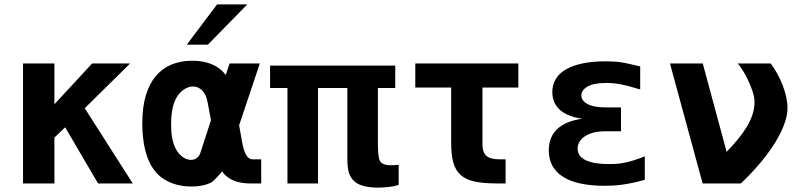

<svg xmlns="http://www.w3.org/2000/svg" viewBox="-20 -836 3652 875"><path d="M85 -546.9H228V-360.8L399.9 -546.9H573.2L366.2 -342.8L585 0H426.8L276.9 -255.9L228 -209V0H85Z M969.2 -815.9H1106.9L927.2 -632.3H831.1ZM1120.6 0Q1043 0 1003.4 -41Q1000.5 -43.9 996.8 -48.3Q993.2 -52.7 992.2 -55.2Q986.3 -47.9 980 -40.5Q973.6 -33.2 967.5 -26.9Q961.4 -20.5 956.3 -15.4Q951.2 -10.3 947.8 -7.8Q938.5 -1 920.7 4.6Q902.8 10.3 879.6 12.7Q856.4 15.1 829.8 13.2Q803.2 11.2 776.9 3.2Q750.5 -4.9 726.1 -20.3Q701.7 -35.6 683.1 -60.1Q655.8 -95.7 642.1 -150.4Q628.4 -205.1 628.4 -272.9Q628.4 -347.7 644.5 -400.9Q660.6 -454.1 689.7 -488.8Q718.8 -523.4 758.5 -540.5Q798.3 -557.6 846.2 -559.1Q901.9 -561 943.6 -543.7Q985.4 -526.4 1008.8 -494.1L1026.4 -546.9H1164.1L1069.8 -265.1L1083 -190.4Q1096.7 -109.9 1130.4 -109.9H1170.4V0ZM941.4 -287.6 926.8 -367.2Q919.9 -404.3 902.8 -422.1Q885.7 -439.9 865 -441.7Q844.2 -443.4 823.5 -431.4Q802.7 -419.4 788.1 -397.5Q759.8 -354 759.8 -269.5Q759.8 -225.1 767.1 -195.6Q774.4 -166 788.1 -146Q801.3 -127 817.4 -117.4Q833.5 -107.9 848.6 -107.4Q863.8 -106.9 875.7 -115Q887.7 -123 893.1 -139.2Z M1701.2 19Q1680.2 19 1664.1 16.8Q1647.9 14.6 1633.8 10.7Q1617.7 5.9 1607.9 -0.2Q1598.1 -6.3 1591.3 -13.2Q1584.5 -20 1579.1 -28.8Q1573.7 -37.6 1569.8 -49.8Q1563 -71.8 1563 -113.8V-435.1H1429.2V0H1290V-435.1H1210.9V-537.1H1781.2V-435.1H1702.1V-176.8Q1702.1 -158.7 1703.1 -145.8Q1704.1 -132.8 1705.6 -123.5Q1707 -114.3 1709.2 -108.2Q1711.4 -102.1 1714.4 -98.6Q1726.1 -83 1760.3 -83Q1766.6 -83 1771.7 -83Q1776.9 -83 1780.8 -83.5L1796.9 -85V6.8Q1776.9 13.2 1751.5 16.1Q1739.3 17.6 1726.3 18.3Q1713.4 19 1701.2 19Z M2246.1 0Q2184.6 0 2144 -8.5Q2103.5 -17.1 2079.6 -38.3Q2055.7 -59.6 2045.9 -95.2Q2036.1 -130.9 2036.1 -185.1V-437H1872.6V-546.9H2342.3V-437H2178.7V-178.2Q2178.7 -141.6 2196.8 -125.7Q2214.8 -109.9 2255.9 -109.9H2284.2V0H2246.1Z M2736.3 10.7Q2608.9 10.7 2544.9 -30.8Q2481 -72.3 2481 -150.9Q2481 -211.4 2519.3 -247.8Q2557.6 -284.2 2633.3 -294.9Q2565.4 -304.7 2531.2 -335.7Q2497.1 -366.7 2497.1 -416.5Q2497.1 -448.7 2512.2 -474.9Q2527.3 -501 2557.9 -519Q2588.4 -537.1 2634.3 -546.9Q2680.2 -556.6 2741.7 -556.6Q2762.2 -556.6 2779.1 -555.4Q2795.9 -554.2 2813.5 -551.5Q2831.1 -548.8 2851.1 -544.2Q2871.1 -539.6 2897.5 -533.2V-428.2Q2871.6 -436.5 2850.1 -442.1Q2828.6 -447.8 2810.1 -451.4Q2791.5 -455.1 2774.9 -456.5Q2758.3 -458 2742.7 -458Q2686.5 -458 2658 -441.7Q2629.4 -425.3 2629.4 -401.4Q2629.4 -377.4 2657.2 -362.1Q2685.1 -346.7 2736.3 -346.7H2810.1V-237.8H2736.3Q2706.5 -237.8 2683.6 -231.4Q2660.6 -225.1 2644.8 -214.4Q2628.9 -203.6 2620.6 -189.2Q2612.3 -174.8 2612.3 -158.7Q2612.3 -144 2619.6 -131.1Q2627 -118.2 2644 -108.6Q2661.1 -99.1 2688.5 -93.8Q2715.8 -88.4 2756.3 -88.4Q2775.9 -88.4 2793.9 -89.8Q2812 -91.3 2831.1 -95.5Q2850.1 -99.6 2871.3 -106.4Q2892.6 -113.3 2918.5 -123.5V-16.6Q2887.2 -7.8 2861.3 -2.4Q2835.4 2.9 2813.5 5.9Q2791.5 8.8 2772.7 9.8Q2753.9 10.7 2736.3 10.7Z M3033.2 -546.9H3182.6L3291.5 -144Q3319.3 -172.9 3342.5 -200.9Q3365.7 -229 3382.6 -256.8Q3399.4 -284.7 3408.9 -312.7Q3418.5 -340.8 3418.5 -370.1Q3418.5 -381.3 3416.5 -393.6Q3414.6 -405.8 3407.7 -425.3Q3401.9 -441.9 3394.5 -458.7Q3387.2 -475.6 3378.7 -491.5Q3370.1 -507.3 3360.8 -521.5Q3351.6 -535.6 3342.3 -546.9H3492.2Q3508.3 -525.4 3522.5 -499.8Q3536.6 -474.1 3546.9 -447.3Q3557.1 -420.4 3563 -394Q3568.8 -367.7 3568.8 -345.2Q3568.8 -315.4 3558.6 -283.4Q3548.3 -251.5 3531.5 -219.2Q3514.6 -187 3492.7 -155.8Q3470.7 -124.5 3447 -96.2Q3423.3 -67.9 3399.7 -43.2Q3376 -18.6 3356 0H3182.1Z"/></svg>

Font: Hack
Style: Bold
Weight: 700
Monospace: yes
Designer: Christopher Simpkins
Foundry: Christopher Simpkins
Version: Version 2.017